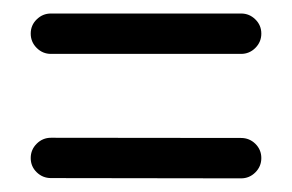

<svg xmlns="http://www.w3.org/2000/svg" viewBox="-20 -399 426 280"><path d="M361.1 -168.5Q361.1 -156.3 352.4 -147.6Q343.7 -138.9 331.5 -138.9L54.4 -139.3Q42.2 -139.3 33.5 -147.8Q24.8 -156.3 24.8 -168.5Q24.8 -180.7 33.5 -189.4Q42.2 -198.1 54.4 -198.1L331.5 -197.8Q343.7 -197.8 352.4 -189.3Q361.1 -180.7 361.1 -168.5ZM361.1 -350Q361.1 -337.8 352.4 -329.1Q343.7 -320.4 331.5 -320.4H54.4Q42.2 -320.4 33.5 -329.1Q24.8 -337.8 24.8 -350Q24.8 -362.2 33.5 -370.7Q42.2 -379.3 54.4 -379.3H331.5Q343.7 -379.3 352.4 -370.7Q361.1 -362.2 361.1 -350Z"/></svg>

Font: 26F Galaxy Sans Medium
Style: Regular
Weight: 500
Designer: C₂₉H₂₅N₃O₅
Version: Version 1.100